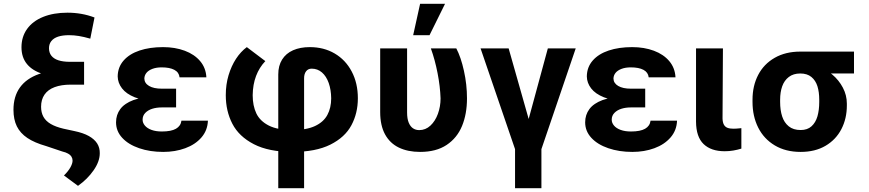

<svg xmlns="http://www.w3.org/2000/svg" viewBox="-20 -783 4534 1002"><path d="M340.2 -599.4Q306.5 -599.4 283.3 -591.8Q260.2 -584.2 247.9 -568.7Q235.7 -553.3 235.7 -531.4Q235.7 -507.8 248.3 -492Q260.9 -476.1 285.2 -468.2Q309.6 -460.4 345.4 -460.4H418.8V-379H343.5Q260.7 -379 205 -396.4Q149.2 -413.9 120.7 -448.8Q92.1 -483.7 92.1 -536.3Q92.1 -591.2 121.5 -632.1Q150.9 -673 205.3 -694.9Q259.8 -716.8 332.1 -716.8Q369.5 -716.8 404.6 -710.6Q439.7 -704.4 473.2 -691.7L451.2 -581.3Q416.9 -591.1 391.2 -595.2Q365.6 -599.4 340.2 -599.4ZM418.8 -420V-341.3H349.3Q300 -341.3 265.2 -328.3Q230.4 -315.3 212.4 -289.4Q194.4 -263.4 194.4 -225.8Q194.4 -195.7 206.6 -173.5Q218.8 -151.4 244.4 -136.3Q270 -121.1 311.1 -111.4L367.5 -99.2Q414.5 -89.5 443.8 -73Q473.1 -56.5 487.2 -34.1Q501.3 -11.6 500.7 17Q500.7 59.3 468.7 105.5Q436.7 151.7 387.1 186.9L313.8 132.8Q336.4 110.4 347.6 90.2Q358.7 70 358.7 55.3Q358.7 44 353 34.8Q347.3 25.6 335.4 18.7Q323.6 11.9 305.1 7.6L220.6 -20.8Q159.9 -38.1 122.8 -63Q85.8 -87.8 68 -123.6Q50.3 -159.4 50.3 -209.9Q50.3 -279.6 83.9 -326.4Q117.6 -373.3 183.6 -396.7Q249.5 -420 346.8 -420Z M899 -278V-222.4H824.4Q797 -222.4 774.6 -215.4Q752.3 -208.3 738.2 -193.8Q724.2 -179.4 724.2 -158.4Q724.2 -141.7 736.2 -127.6Q748.1 -113.4 770.7 -105.1Q793.3 -96.8 824.7 -96.8Q873.4 -96.8 898.3 -111.1Q923.2 -125.4 926.9 -153.2H1065.1Q1063.1 -102.2 1031 -65.3Q998.9 -28.5 946.6 -9.4Q894.3 9.8 831.8 9.8Q762.5 9.8 706.3 -9.5Q650.1 -28.7 617.8 -63.7Q585.6 -98.6 585.6 -144.7Q585.6 -183.8 607.7 -213.7Q629.7 -243.5 676.4 -260.8Q723 -278 794.1 -278ZM594.2 -384.2Q594.8 -432.5 625.1 -467.1Q655.4 -501.7 708.5 -519.4Q761.6 -537.1 831 -537.1Q893.7 -537.1 944.3 -518.2Q994.9 -499.3 1024.7 -463.8Q1054.6 -428.3 1057 -379.4H917.1Q914.3 -405.5 889.9 -418.5Q865.6 -431.4 823.8 -431.4Q795.8 -431.4 775.3 -423.6Q754.8 -415.8 744.3 -402.8Q733.8 -389.8 733.3 -373.1Q733.8 -348.8 757.9 -334.5Q782 -320.2 824.4 -320.2H899V-257.2H794.1Q728.3 -257.2 683.5 -275.2Q638.8 -293.1 616.8 -321.8Q594.8 -350.4 594.2 -384.2Z M1596.8 -537.1Q1670 -537.1 1726.7 -503.8Q1783.5 -470.5 1815.5 -409.8Q1847.6 -349.1 1847.6 -270.1Q1847.6 -192.4 1813.9 -129.4Q1780.3 -66.4 1704.1 -28.3Q1627.9 9.8 1506.8 9.8Q1382.7 9.8 1304.8 -30.5Q1227 -70.7 1192.7 -137Q1158.3 -203.3 1158.3 -286.4Q1158.3 -342 1172.8 -390.4Q1187.3 -438.7 1211.7 -476.1Q1236.2 -513.5 1268.1 -537.1L1364.7 -464.1Q1333.1 -430.9 1316.3 -386.5Q1299.5 -342.2 1298.7 -286.4Q1298.7 -231.4 1317.7 -191.3Q1336.7 -151.3 1382.7 -127.8Q1428.7 -104.4 1506.8 -104.4Q1579.1 -104.4 1623.7 -125.2Q1668.4 -146 1688.4 -183.1Q1708.4 -220.1 1708.4 -270.1Q1707.9 -314.5 1695.5 -349.8Q1683 -385.2 1660.1 -405Q1637.3 -424.7 1606.7 -424.7Q1587.9 -424.7 1577.5 -411.1Q1567 -397.5 1567 -374.5V199.2H1432.2V-394.7Q1432.2 -440 1452.2 -472.1Q1472.3 -504.3 1509.4 -520.7Q1546.5 -537.1 1596.8 -537.1Z M2104.5 -530.3V-196.4Q2104.5 -163.4 2113 -142.9Q2121.6 -122.4 2135.7 -113.2Q2149.7 -104 2167.9 -104Q2201 -104 2226.3 -127.5Q2251.6 -151.1 2265.4 -189.1Q2279.2 -227.1 2279.2 -269.5Q2277.1 -331.8 2263.6 -401.2Q2250.1 -470.5 2228.6 -530.3H2361.4Q2385.4 -484.8 2401.2 -413.3Q2417.1 -341.9 2417.1 -269.5Q2417.1 -188.4 2391.3 -125.7Q2365.5 -63 2310.9 -26.6Q2256.3 9.8 2172.5 9.8Q2108.4 9.8 2061.6 -12.8Q2014.7 -35.5 1989.4 -81.9Q1964.1 -128.3 1964.1 -198.3V-530.3ZM2172.4 -763.1H2302.5L2221.5 -599.2H2136.2Z M2634.5 -530.3 2739 -162.1 2839 -530.3H2984.5L2805.5 -4.7V199.2H2667.9V-4.7L2488 -530.3Z M3347.2 -278V-222.4H3272.7Q3245.2 -222.4 3222.9 -215.4Q3200.5 -208.3 3186.5 -193.8Q3172.4 -179.4 3172.4 -158.4Q3172.4 -141.7 3184.4 -127.6Q3196.4 -113.4 3219 -105.1Q3241.6 -96.8 3272.9 -96.8Q3321.7 -96.8 3346.6 -111.1Q3371.5 -125.4 3375.1 -153.2H3513.3Q3511.4 -102.2 3479.2 -65.3Q3447.1 -28.5 3394.8 -9.4Q3342.6 9.8 3280.1 9.8Q3210.8 9.8 3154.6 -9.5Q3098.3 -28.7 3066.1 -63.7Q3033.8 -98.6 3033.8 -144.7Q3033.8 -183.8 3055.9 -213.7Q3078 -243.5 3124.6 -260.8Q3171.2 -278 3242.3 -278ZM3042.5 -384.2Q3043 -432.5 3073.3 -467.1Q3103.6 -501.7 3156.7 -519.4Q3209.8 -537.1 3279.2 -537.1Q3342 -537.1 3392.6 -518.2Q3443.2 -499.3 3473 -463.8Q3502.8 -428.3 3505.2 -379.4H3365.4Q3362.5 -405.5 3338.2 -418.5Q3313.8 -431.4 3272 -431.4Q3244 -431.4 3223.5 -423.6Q3203.1 -415.8 3192.5 -402.8Q3182 -389.8 3181.5 -373.1Q3182 -348.8 3206.2 -334.5Q3230.3 -320.2 3272.7 -320.2H3347.2V-257.2H3242.3Q3176.5 -257.2 3131.8 -275.2Q3087 -293.1 3065 -321.8Q3043 -350.4 3042.5 -384.2Z M3752.8 -530.3 3750.7 -164.9Q3751.3 -144.6 3757.6 -132.8Q3763.9 -121 3776.2 -116.1Q3788.5 -111.3 3807.3 -111.3Q3822.3 -111.3 3841 -113.4Q3846.3 -114.2 3849 -114.2V-7.4Q3828.9 -1.2 3807.3 2.5Q3785.6 6.3 3762.1 6.3Q3691.1 6.3 3652 -31.1Q3613 -68.4 3612.4 -147.9V-530.3Z M4156.5 -513.7Q4162.8 -511.6 4169.2 -505.7Q4175.7 -499.7 4182.9 -491.2Q4190.8 -478.6 4199.4 -468.8Q4208 -459 4221 -449.8Q4234.1 -440.5 4251.1 -435.1Q4289.8 -422.4 4323.8 -393.7Q4357.9 -365 4378.7 -325.6Q4399.5 -286.2 4399.5 -242.2V-232.4Q4399.5 -164 4370.9 -108.9Q4342.2 -53.7 4288 -22Q4233.7 9.8 4158.4 9.8Q4080.4 9.8 4023.5 -24.1Q3966.6 -58 3936.9 -117.1Q3907.2 -176.2 3907.2 -251V-262.7Q3907.2 -335.1 3936.7 -391.9Q3966.2 -448.8 4022.8 -481.2Q4079.4 -513.7 4156.5 -513.7ZM4158.4 -104.4Q4193.4 -104.4 4215 -123.8Q4236.5 -143.2 4246 -175.8Q4255.4 -208.5 4255.4 -251V-262.7Q4255.4 -302.7 4246 -332.9Q4236.5 -363.1 4214.5 -381.3Q4192.4 -399.5 4156.5 -399.5Q4120.3 -399.5 4096.6 -381.3Q4072.9 -363.1 4062.1 -332.6Q4051.3 -302.1 4051.3 -262.7V-251Q4051.3 -208.5 4061.8 -175.8Q4072.3 -143.2 4096.2 -123.8Q4120.1 -104.4 4158.4 -104.4ZM4436.8 -399.5H4156.5V-513.7H4436.8Z"/></svg>

Font: WEMIX Pretendard Variable
Style: Regular
Weight: 400
Designer: Base glyphs from Inter by Rasmus Andersson; Hangeul glyphs from Noto Sans CJK(Source Han Sans) by Jang Soo-young and Kan
Foundry: Kil Hyung-jin
Version: Version 1.000;Glyphs 3.2 (3208)